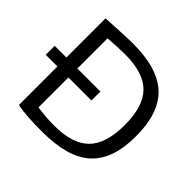

<svg xmlns="http://www.w3.org/2000/svg" viewBox="-181 -945 1149 1149"><g transform="rotate(45 393.5 -370.0)"><path d="M6 -408H105V-739Q131 -741 162 -742.5Q193 -744 223.5 -745.5Q254 -747 282 -748Q310 -749 330 -749Q538 -749 635.5 -657.5Q733 -566 733 -370Q733 -271 708.5 -199.5Q684 -128 633 -81.5Q582 -35 502.5 -13Q423 9 313 9Q279 9 247 8Q215 7 187.5 5Q160 3 138.5 0Q117 -3 105 -7V-332H6ZM342 -68Q497 -68 567.5 -140Q638 -212 638 -370Q638 -527 567 -598.5Q496 -670 340 -670Q312 -670 272 -668Q232 -666 198 -663V-408H393V-332H198V-79Q239 -73 270.5 -70.5Q302 -68 342 -68Z"/></g></svg>

Font: Encode Sans Wide
Style: Regular
Weight: 400
Designer: Pablo Impallari, Andres Torresi
Foundry: Pablo Impallari, Andres Torresi
Version: Version 1.000; ttfautohint (v1.00) -l 8 -r 50 -G 200 -x 14 -